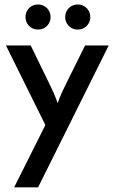

<svg xmlns="http://www.w3.org/2000/svg" viewBox="-20 -617 505 846"><path d="M42.4 208.3 179.9 -66 6.2 -416.7H115.3L196.5 -250Q207.6 -227.8 216.7 -207.3Q225.7 -186.8 234 -162.5Q242.4 -186.8 251.7 -207.3Q261.1 -227.8 272.2 -250L354.9 -416.7H459L147.9 208.3ZM147.2 -486.8Q131.9 -486.8 119.4 -494.1Q106.9 -501.4 99.7 -513.9Q92.4 -526.4 92.4 -541.7Q92.4 -557.6 99.7 -570.1Q106.9 -582.6 119.4 -589.9Q131.9 -597.2 147.2 -597.2Q163.2 -597.2 175.7 -589.9Q188.2 -582.6 195.5 -570.1Q202.8 -557.6 202.8 -541.7Q202.8 -526.4 195.5 -513.9Q188.2 -501.4 175.7 -494.1Q163.2 -486.8 147.2 -486.8ZM322.2 -486.8Q306.9 -486.8 294.4 -494.1Q281.9 -501.4 274.7 -513.9Q267.4 -526.4 267.4 -541.7Q267.4 -557.6 274.7 -570.1Q281.9 -582.6 294.4 -589.9Q306.9 -597.2 322.2 -597.2Q338.2 -597.2 350.7 -589.9Q363.2 -582.6 370.5 -570.1Q377.8 -557.6 377.8 -541.7Q377.8 -526.4 370.5 -513.9Q363.2 -501.4 350.7 -494.1Q338.2 -486.8 322.2 -486.8Z"/></svg>

Font: Afacad Flux Medium
Style: Regular
Weight: 500
Designer: Kristian Moeller
Foundry: Dicotype
Version: Version 1.100